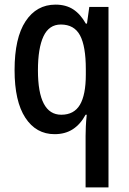

<svg xmlns="http://www.w3.org/2000/svg" viewBox="-20 -570 557 830"><path d="M350 18Q350 1 351 -22.5Q352 -46 355 -74H350Q328 -33 295 -11.5Q262 10 216 10Q136 10 89.5 -61Q43 -132 43 -267Q43 -406 90.5 -478Q138 -550 220 -550Q265 -550 296.5 -529.5Q328 -509 351 -468H356L366 -540H449V240H350ZM245 -74Q300 -74 325.5 -117Q351 -160 351 -248V-271Q351 -370 326 -417Q301 -464 243 -464Q192 -464 168 -413Q144 -362 144 -266Q144 -74 245 -74Z"/></svg>

Font: Noto Sans Telugu Condensed Medium
Style: Regular
Weight: 500
Width: 3
Designer: Jelle Bosma - Monotype Design Team
Foundry: Monotype Imaging Inc.
Version: Version 2.005; ttfautohint (v1.8.4.7-5d5b)